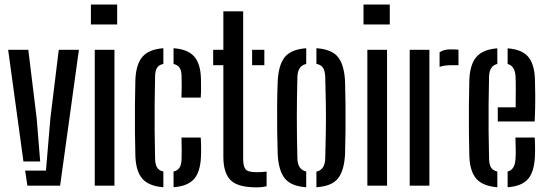

<svg xmlns="http://www.w3.org/2000/svg" viewBox="-20 -820 2421 848"><path d="M16 -600H105L142 -297.5L157.5 -107H83.5ZM91 -66.5H183L202.5 -297.5L239.5 -600H328.5L245.5 0H101Z M381.5 -712V-800H497.5V-712ZM398.5 0V-600H485.5V0Z M578 -128Q576.5 -174.5 576 -236.5Q575.5 -298.5 576 -360.8Q576.5 -423 578 -470.5Q581.5 -538 610 -570.2Q638.5 -602.5 701.5 -607V-537.5Q682.5 -534 674 -521.2Q665.5 -508.5 665 -482.5Q663.5 -417 663 -359Q662.5 -301 663 -242.8Q663.5 -184.5 665 -120Q665.5 -93 674 -79.8Q682.5 -66.5 701.5 -62.5V7Q638 2 609.5 -29.8Q581 -61.5 578 -128ZM781.5 -389Q782.5 -411 782.5 -438.8Q782.5 -466.5 782 -482.5Q781.5 -508.5 773 -521Q764.5 -533.5 746.5 -537.5V-607Q809 -602.5 837.2 -571Q865.5 -539.5 867.5 -473.5Q868 -455 868 -431Q868 -407 866.5 -389ZM746.5 7V-62.5Q764.5 -66.5 773 -79.8Q781.5 -93 782 -120Q782.5 -137 782.5 -160.5Q782.5 -184 781.5 -212.5H866.5Q868 -194.5 868.2 -170.8Q868.5 -147 867.5 -128Q865 -61 836.8 -29.2Q808.5 2.5 746.5 7Z M921.5 -532V-600H966.5V-770H1054V-119Q1054 -85.5 1064.5 -72.5Q1075 -59.5 1113 -59.5Q1126.5 -59.5 1136 -60.2Q1145.5 -61 1157.5 -62V2.5Q1137.5 7.5 1112 7.5Q1031 7.5 998.8 -24Q966.5 -55.5 966.5 -128V-532ZM1093.5 -532V-600H1147.5V-532Z M1206.5 -140Q1205 -186 1204.2 -242.5Q1203.5 -299 1204 -356Q1204.5 -413 1206.5 -460Q1210 -533.5 1237.8 -567.8Q1265.5 -602 1332.5 -607V-537.5Q1295 -529.5 1293.5 -480Q1291 -383 1291 -299.8Q1291 -216.5 1293.5 -120Q1295 -70.5 1332.5 -62.5V7Q1265.5 2.5 1237.8 -32Q1210 -66.5 1206.5 -140ZM1377.5 7V-62Q1415 -70 1416.5 -120Q1418.5 -185 1419.2 -242.5Q1420 -300 1419.2 -357.8Q1418.5 -415.5 1416.5 -480Q1415.5 -506.5 1406.8 -520.2Q1398 -534 1377.5 -538V-607Q1445.5 -602.5 1473 -567.8Q1500.5 -533 1504 -460Q1505.5 -414 1506 -357.5Q1506.5 -301 1506 -244.2Q1505.5 -187.5 1504 -140Q1500.5 -67 1473 -32.2Q1445.5 2.5 1377.5 7Z M1585.5 -712V-800H1701.5V-712ZM1602.5 0V-600H1689.5V0Z M1921.5 -524.5V-589Q1939.5 -602 1970.5 -602Q1980 -602 1989.5 -601.5Q1999 -601 2005 -600.5V-532H1971.5Q1941.5 -532 1921.5 -524.5ZM1789.5 0V-600H1876.5V0Z M2178.5 -283.5V-346H2257.5Q2258 -392.5 2258 -429.5Q2258 -466.5 2257 -482.5Q2254.5 -529 2222 -537.5V-606.5Q2283.5 -602 2311.5 -570.8Q2339.5 -539.5 2342.5 -473.5Q2343.5 -452 2344 -398.5Q2344.5 -345 2341.5 -283.5ZM2053 -128Q2051.5 -174.5 2051 -236.5Q2050.5 -298.5 2051 -360.8Q2051.5 -423 2053 -470.5Q2056.5 -538 2085.5 -570Q2114.5 -602 2176.5 -606.5V-537.5Q2141.5 -529.5 2140 -482.5Q2138.5 -417 2138 -359Q2137.5 -301 2138 -243Q2138.5 -185 2140 -120Q2140.5 -93 2149 -79.8Q2157.5 -66.5 2176.5 -62.5V7Q2113 2 2084.5 -29.8Q2056 -61.5 2053 -128ZM2222 7V-62.5Q2254.5 -70 2257 -120Q2258 -137 2257.8 -160.2Q2257.5 -183.5 2256.5 -212.5H2341.5Q2343 -194.5 2343.2 -170.8Q2343.5 -147 2342.5 -128Q2339.5 -61 2312 -29.2Q2284.5 2.5 2222 7Z"/></svg>

Font: Big Shoulders Stencil Display SemiBold
Style: Regular
Weight: 600
Designer: Patric King
Foundry: XO Type Co
Version: Version 1.000